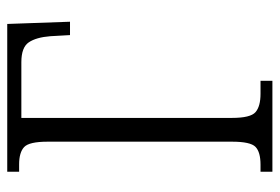

<svg xmlns="http://www.w3.org/2000/svg" viewBox="-138 -616 754 517"><g transform="rotate(-90 238.5 -357.0)"><path d="M35 0V-32H54Q88 -32 102 -45.5Q116 -59 116 -109V-605Q116 -655 101.5 -668.5Q87 -682 55 -682H35V-714H433L439 -545H403L400 -598Q397 -636 383.5 -656Q370 -676 330 -676H180V-109Q180 -59 195.5 -45.5Q211 -32 245 -32H280V0Z"/></g></svg>

Font: Noto Serif Condensed Light
Style: Regular
Weight: 300
Width: 3
Designer: Monotype Design Team
Foundry: Monotype Imaging Inc.
Version: Version 2.013